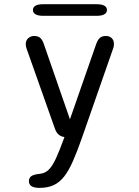

<svg xmlns="http://www.w3.org/2000/svg" viewBox="-20 -653 659 910"><path d="M167 237.5Q117 237.5 117 205.5Q117 189.5 129 181.5Q141 173.5 168 171Q194 168.5 211.8 150.5Q229.5 132.5 246 96Q262.5 59.5 283.5 2L285.5 -3.5Q252 -7.5 240 -44L106 -422.5Q102 -434.5 102 -443Q102 -461.5 113.8 -472Q125.5 -482.5 142 -482.5Q162.5 -482.5 173 -471.2Q183.5 -460 190.5 -436.5L311.5 -87.5L432.5 -434.5Q439.5 -457.5 449.8 -470Q460 -482.5 482 -482.5Q498.5 -482.5 509.2 -472.5Q520 -462.5 520 -444.5Q520 -440 519.2 -434.5Q518.5 -429 516 -422.5L368.5 0Q346 64.5 326 110Q306 155.5 284.2 183.5Q262.5 211.5 234.2 224.5Q206 237.5 167 237.5ZM136 -605.5Q136 -618.5 148 -625.8Q160 -633 185 -633H438Q463 -633 475 -625.8Q487 -618.5 487 -605.5Q487 -593 475 -585.5Q463 -578 438 -578H185Q160 -578 148 -585.5Q136 -593 136 -605.5Z"/></svg>

Font: Sono Monospace
Style: Regular
Weight: 400
Designer: Tyler Finck
Foundry: Tyler Finck
Version: Version 2.112